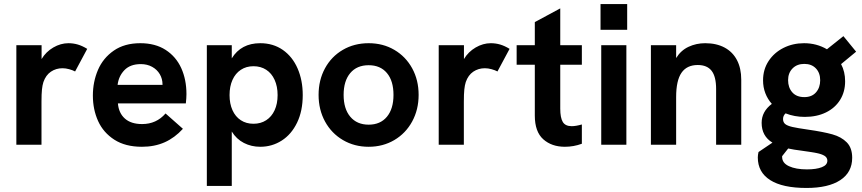

<svg xmlns="http://www.w3.org/2000/svg" viewBox="-20 -717 4270 951"><path d="M61 -493H186V-424.5Q207.5 -460.5 244 -481.8Q280.5 -503 319 -503Q343 -503 365.2 -496.5Q387.5 -490 412 -475L352 -363Q340 -369.5 322.8 -374.2Q305.5 -379 289.5 -379Q257.5 -379 232.2 -362Q207 -345 195 -310.5Q190 -295 187.8 -273.5Q185.5 -252 185.5 -212V0H61Z M440 -243.5Q440 -311.5 465.2 -370.5Q490.5 -429.5 543.5 -466.2Q596.5 -503 675 -503Q749 -503 800.5 -469.8Q852 -436.5 877.8 -379.5Q903.5 -322.5 903.5 -251Q903.5 -232 900.5 -205H564Q568 -157 598.5 -129.8Q629 -102.5 684 -102.5Q754.5 -102.5 800 -155L886 -79Q845.5 -34.5 795.5 -12.2Q745.5 10 683 10Q601 10 546.5 -25Q492 -60 466 -117.2Q440 -174.5 440 -243.5ZM785 -296.5V-298.5Q785 -326.5 771.5 -349.5Q758 -372.5 733.5 -386Q709 -399.5 677.5 -399.5Q625 -399.5 596.2 -369.5Q567.5 -339.5 562.5 -296.5Z M1479.5 -246Q1479.5 -167.5 1451.5 -109.5Q1423.5 -51.5 1375.5 -20.8Q1327.5 10 1269 10Q1225 10 1188 -9Q1151 -28 1128 -65.5V204H1004.5V-493H1128V-428Q1174 -503 1269 -503Q1333 -503 1380.8 -469.8Q1428.5 -436.5 1454 -378Q1479.5 -319.5 1479.5 -246ZM1235.5 -104Q1271.5 -104 1298.5 -121.5Q1325.5 -139 1340.2 -171Q1355 -203 1355 -246Q1355 -289 1340.2 -321.5Q1325.5 -354 1298.5 -371.5Q1271.5 -389 1235.5 -389Q1199.5 -389 1172.8 -371.2Q1146 -353.5 1131.5 -321.2Q1117 -289 1117 -246Q1117 -203.5 1131.5 -171.2Q1146 -139 1172.8 -121.5Q1199.5 -104 1235.5 -104Z M1558 -247Q1558 -320.5 1589.8 -378.8Q1621.5 -437 1678 -470Q1734.5 -503 1806 -503Q1877 -503 1933.2 -470Q1989.5 -437 2021.5 -378.8Q2053.5 -320.5 2053.5 -247Q2053.5 -174 2021.5 -115.2Q1989.5 -56.5 1933 -23.2Q1876.5 10 1806 10Q1735.5 10 1678.8 -23.2Q1622 -56.5 1590 -115Q1558 -173.5 1558 -247ZM1806 -99.5Q1864 -99.5 1896.5 -138.8Q1929 -178 1929 -247Q1929 -316.5 1896.5 -355.2Q1864 -394 1806 -394Q1747.5 -394 1714.8 -355Q1682 -316 1682 -247Q1682 -178 1715 -138.8Q1748 -99.5 1806 -99.5Z M2153 -493H2278V-424.5Q2299.5 -460.5 2336 -481.8Q2372.5 -503 2411 -503Q2435 -503 2457.2 -496.5Q2479.5 -490 2504 -475L2444 -363Q2432 -369.5 2414.8 -374.2Q2397.5 -379 2381.5 -379Q2349.5 -379 2324.2 -362Q2299 -345 2287 -310.5Q2282 -295 2279.8 -273.5Q2277.5 -252 2277.5 -212V0H2153Z M2629 -144.5V-396.5H2539V-493H2629V-607.5L2755 -675.5V-493H2862V-396.5H2755V-179Q2755 -134 2767.5 -113Q2780 -92 2812 -92Q2832 -92 2862 -100.5V-5Q2821.5 10 2778 10Q2712.5 10 2670.8 -27.2Q2629 -64.5 2629 -144.5Z M2958 -493H3082.5V0H2958ZM2954.5 -697H3086.5V-569.5H2954.5Z M3204 -493H3329V-429.5Q3352.5 -467.5 3390.5 -485.2Q3428.5 -503 3473 -503Q3528.5 -503 3568.8 -481.5Q3609 -460 3630.2 -419.5Q3651.5 -379 3651.5 -322V0H3527V-276Q3527 -337.5 3504.8 -366.2Q3482.5 -395 3436 -395Q3382 -395 3355.5 -356.5Q3329 -318 3329 -236.5V0H3204Z M3733.5 63Q3733.5 51 3737 36L3806 -10.5Q3752.5 -43 3752.5 -108.5Q3752.5 -164.5 3803 -202.5Q3782 -226 3770.8 -255.5Q3759.5 -285 3759.5 -319Q3759.5 -373 3787 -414.8Q3814.5 -456.5 3860.8 -479.8Q3907 -503 3962.5 -503Q4025 -503 4076 -473L4157.5 -538L4220.5 -461L4146 -399.5Q4166 -362 4166 -314.5Q4166 -262 4141 -222Q4116 -182 4070.8 -160Q4025.5 -138 3966.5 -138Q3915 -138 3871 -155.5Q3858.5 -144 3858.5 -127.5Q3858.5 -111.5 3869 -102.8Q3879.5 -94 3904.5 -88.2Q3929.5 -82.5 3982 -75Q4058.5 -64 4103 -51.5Q4147.5 -39 4174.2 -11.8Q4201 15.5 4201 64.5Q4201 136.5 4142 175.2Q4083 214 3975 214Q3856 214 3794.8 175Q3733.5 136 3733.5 63ZM3854 60.5Q3854 90.5 3888 106.2Q3922 122 3977 122Q4023 122 4050.5 111.2Q4078 100.5 4078 79Q4078 63.5 4064 54.8Q4050 46 4024.5 41Q3999 36 3944.5 28.5Q3914.5 25 3884 18.5L3854 56.5ZM3964 -236Q4001.5 -236 4022 -259.8Q4042.5 -283.5 4042.5 -319.5Q4042.5 -356 4021.2 -378.2Q4000 -400.5 3964 -400.5Q3927.5 -400.5 3905.5 -378Q3883.5 -355.5 3883.5 -320Q3883.5 -283.5 3904.2 -259.8Q3925 -236 3964 -236Z"/></svg>

Font: HK Grotesk
Style: Bold
Weight: 700
Designer: Alfredo Marco Pradil
Foundry: Hanken Design Co.
Version: Version 3.001